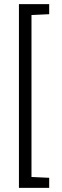

<svg xmlns="http://www.w3.org/2000/svg" viewBox="-20 -763 299 933"><path d="M72 150V-743H219V-694L133 -690V97L219 101V150Z"/></svg>

Font: Saira Condensed
Style: Regular
Weight: 400
Width: 3
Designer: Hector Gatti with collaboration of the Omnibus-Type team
Foundry: Omnibus-Type
Version: Version 1.101